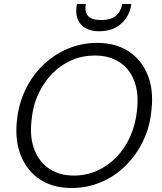

<svg xmlns="http://www.w3.org/2000/svg" viewBox="-20 -926 808 958"><path d="M336 12Q245 12 180.5 -30Q116 -72 85 -147.5Q54 -223 64 -321Q72 -405 106 -476.5Q140 -548 194 -600.5Q248 -653 317.5 -682.5Q387 -712 464 -712Q557 -712 621.5 -670Q686 -628 716.5 -553Q747 -478 736 -380Q729 -296 695 -224.5Q661 -153 607 -99.5Q553 -46 484 -17Q415 12 336 12ZM348 -50Q409 -50 463 -73.5Q517 -97 560 -141Q603 -185 630 -245.5Q657 -306 664 -379Q673 -464 649 -524.5Q625 -585 574.5 -617Q524 -649 453 -649Q392 -649 337.5 -625.5Q283 -602 240.5 -558.5Q198 -515 170.5 -455Q143 -395 137 -322Q128 -238 152.5 -177Q177 -116 227.5 -83Q278 -50 348 -50ZM475 -770Q431 -770 404 -787Q377 -804 367 -832Q357 -860 362 -893L364 -906H408Q401 -868 419 -847Q437 -826 485 -826Q533 -826 558 -847Q583 -868 590 -906H635L633 -892Q626 -859 606.5 -831.5Q587 -804 554 -787Q521 -770 475 -770Z"/></svg>

Font: DM Sans 12pt Light
Style: Italic
Weight: 300
Italic angle: -10°
Version: Version 4.004;gftools[0.9.30]